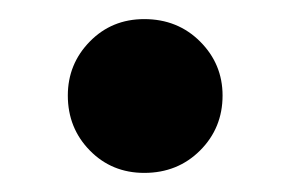

<svg xmlns="http://www.w3.org/2000/svg" viewBox="-20 -433 296 201"><path d="M51 -333Q51 -366 74 -389.5Q97 -413 131 -413Q166 -413 189.5 -389.5Q213 -366 213 -333Q213 -299 189.5 -275.5Q166 -252 131 -252Q97 -252 74 -275.5Q51 -299 51 -333Z"/></svg>

Font: Xgbmvzvtohvqztyvzapvmeyoton
Style: Regular
Weight: 500
Italic angle: -8°
Designer: Carrois Corporate & Edenspiekermann
Foundry: Carrois Corporate GbR & Edenspiekermann AG
Version: Version 2.001